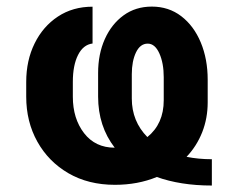

<svg xmlns="http://www.w3.org/2000/svg" viewBox="-20 -559 731 591"><path d="M632.1 -68.9V12.1Q582.7 12.1 540.5 5.3Q498.2 -1.4 462.7 -14.2Q404.1 9.9 333.8 9.9Q252.1 9.9 190.7 -25.7Q129.3 -61.4 95 -122.9Q60.7 -184.3 60.7 -261.4V-306.8Q60.7 -372.9 86.5 -425.2Q112.2 -477.6 158.2 -508Q204.2 -538.4 264.9 -538.4V-425.1Q236.2 -421.5 220.2 -389.7Q204.2 -358 204.2 -306.8V-261.4Q204.2 -193.9 238.8 -149.1Q273.4 -104.4 333.1 -104.4Q282 -170.5 282 -261.7V-334.5Q282 -392.4 302.6 -438.6Q323.2 -484.7 360.3 -511.7Q397.4 -538.7 447.4 -538.7Q499.3 -538.7 538 -509.1Q576.7 -479.4 598 -428.3Q619.3 -377.1 619.3 -313.6V-244Q619.3 -195 602.5 -152.2Q585.6 -109.4 554.3 -76.3Q590.6 -68.9 632.1 -68.9ZM385.7 -255.7Q385.7 -185.7 433.6 -137.1Q484 -177.9 484 -250.4V-321.4Q484 -364.7 470.5 -394.7Q457 -424.7 434.7 -424.7Q411.6 -424.7 398.6 -397.7Q385.7 -370.7 385.7 -330.6Z"/></svg>

Font: Interface
Style: Bold
Weight: 700
Designer: Rasmus Andersson
Foundry: rsms
Version: Version 1.8